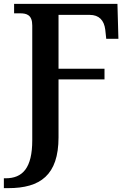

<svg xmlns="http://www.w3.org/2000/svg" viewBox="-41 -734 670 994"><path d="M-21 240H2C167 240 262 173 262 -23V-323H500V-378H262V-657H423C472 -657 498 -629 504 -580L509 -533H572L567 -714H32V-665H63C97 -665 126 -657 126 -602V-8C126 136 76 189 -12 189H-21Z"/></svg>

Font: Noto Serif Semi
Style: Regular
Weight: 600
Designer: Monotype Design Team
Foundry: Monotype Imaging Inc.
Version: Version 1.002